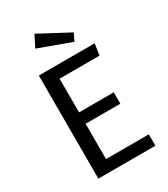

<svg xmlns="http://www.w3.org/2000/svg" viewBox="-219 -1011 973 1111"><g transform="rotate(-30 267.5 -455.5)"><path d="M473 -689H100V0H481V-76H195V-312H427V-388H195V-613H462ZM199 -911 160 -834 376 -755 400 -804Z"/></g></svg>

Font: Fira Math
Style: Regular
Weight: 400
Designer: Xiangdong Zeng
Foundry: Xiangdong Zeng
Version: Version 0.3.4